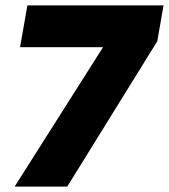

<svg xmlns="http://www.w3.org/2000/svg" viewBox="-20 -688 623 708"><path d="M34 0 360 -514H54L81 -668H583L560 -536L228 0Z"/></svg>

Font: Celebes Black
Style: Italic
Weight: 900
Italic angle: -10°
Designer: Anugrah Pasau
Foundry: Lafontype
Version: Version 1.000; ttfautohint (v1.8.4)